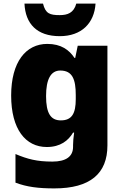

<svg xmlns="http://www.w3.org/2000/svg" viewBox="-20 -807 683 1067"><path d="M511 -787H404C390 -735 355 -723 312 -723C257 -723 233 -731 219 -787H116C121 -675 185 -606 312 -606C433 -606 504 -678 511 -787ZM243 -563C124 -563 42 -463 42 -276C42 -89 122 10 240 10C316 10 360 -26 386 -70H392C388 -43 386 -18 386 -1V9C386 62 348 91 271 91C184 91 133 77 66 49V208C129 232 193 240 282 240C482 240 577 157 577 1V-553H412L398 -485H394C365 -529 320 -563 243 -563ZM315 -415C383 -415 401 -365 401 -279V-256C401 -177 380 -138 318 -138C262 -138 236 -177 236 -273C236 -366 262 -415 315 -415Z"/></svg>

Font: Noto Sans Gujarati Black
Style: Regular
Weight: 900
Designer: Jelle Bosma - Monotype Design Team, Universal Thirst
Foundry: Monotype Imaging Inc.
Version: Version 2.106